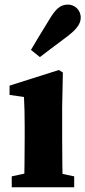

<svg xmlns="http://www.w3.org/2000/svg" viewBox="-20 -796 363 816"><path d="M81.9 0H247.2C245.2 -45 244.2 -148 244.2 -210V-342.7L247.2 -487.8L230.1 -498.5L20.6 -432.1V-392.7L81.9 -383.7C83.9 -343.7 84.9 -312.7 84.9 -257.7V-210C84.9 -148 83.9 -45 81.9 0ZM29.9 0H295.3V-46.5L198.2 -66.5H122.6L29.9 -46.5V0ZM111.6 -583.9 149.6 -553.4C175.7 -573.1 201.3 -593.2 260.1 -636.7C299.3 -666 323.1 -691.1 323.1 -720.7C323.1 -755.8 295.7 -776.5 268.8 -776.5C235.9 -776.5 216.7 -757.8 189.8 -713.4C147.2 -644 129.1 -614.3 111.6 -583.9Z"/></svg>

Font: Source Serif Variable
Style: Regular
Weight: 389
Designer: Frank Grießhammer
Foundry: Adobe Systems Incorporated
Version: Version 3.001;hotconv 1.0.111;makeotfexe 2.5.65597